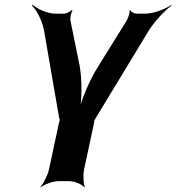

<svg xmlns="http://www.w3.org/2000/svg" viewBox="-20 -769 748 815"><path d="M318 -490 279 -682C277 -692 282 -717 288 -724L285 -727C279 -719 260 -711 252 -711H216C181 -711 138 -731 119 -749L116 -745C135 -727 160 -680 167 -639L231 -269C232 -267 235 -256 236 -257L235 -261C234 -260 230 -248 230 -246L188 -50C183 -26 164 11 152 24L153 26C168 14 205 0 228 0H274C297 0 329 14 338 26L340 24C334 11 332 -26 337 -50L379 -246C379 -248 381 -260 380 -261L379 -257C380 -256 386 -267 387 -269L612 -640C637 -680 682 -727 708 -745L707 -748C681 -730 631 -711 596 -711H560C551 -711 534 -719 532 -727L530 -724C532 -717 524 -692 518 -682L398 -489C360 -430 324 -342 313 -292H317C328 -342 329 -430 318 -490Z"/></svg>

Font: Asimov
Style: EdgeExtremeIt
Weight: 500
Designer: Google
Version: Version 2.000980: 2014